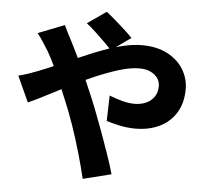

<svg xmlns="http://www.w3.org/2000/svg" viewBox="-59 -905 1119 1037"><g transform="rotate(5 500.0 -386.0)"><path d="M518 -637Q501 -655 475 -680.5Q449 -706 422 -731Q395 -756 376 -770L478 -841Q497 -827 524.5 -803Q552 -779 579 -754.5Q606 -730 623 -712ZM259 -750Q264 -740 271 -724.5Q278 -709 286.5 -693.5Q295 -678 300 -668Q331 -608 362.5 -539Q394 -470 420 -408Q437 -370 459.5 -312.5Q482 -255 505 -192Q528 -129 548 -70.5Q568 -12 580 31L427 69Q412 5 390.5 -69.5Q369 -144 344 -216.5Q319 -289 294 -347Q275 -393 256.5 -437Q238 -481 219 -522.5Q200 -564 178 -602Q166 -621 149 -647.5Q132 -674 116 -694ZM32 -456Q64 -464 94 -474.5Q124 -485 136 -490Q194 -513 252 -538.5Q310 -564 367 -589Q424 -614 478.5 -634Q533 -654 585 -666Q637 -678 684 -678Q764 -678 821 -648.5Q878 -619 908.5 -569.5Q939 -520 939 -461Q939 -388 907 -335Q875 -282 818 -254Q761 -226 685 -226Q644 -226 601 -235Q558 -244 529 -254L533 -392Q567 -378 603.5 -368.5Q640 -359 670 -359Q703 -359 730.5 -370.5Q758 -382 775.5 -406Q793 -430 793 -466Q793 -490 779 -509.5Q765 -529 740 -540.5Q715 -552 681 -552Q632 -552 570.5 -533Q509 -514 441.5 -485Q374 -456 309 -423Q244 -390 189 -361.5Q134 -333 96 -316Z"/></g></svg>

Font: Noto Sans JP Thin ExtraBold
Style: Regular
Weight: 800
Version: Version 2.004-H2;hotconv 1.0.118;makeotfexe 2.5.65603